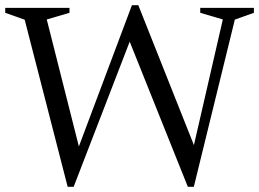

<svg xmlns="http://www.w3.org/2000/svg" viewBox="-25 -705 992 735"><path d="M491 -596 257 10H234L69.5 -629.5L-5 -656V-675H241V-656L154 -630.5L285 -112.5H265L480 -685H504.5L739 -95L701 -78.5L828 -630.5L741.5 -656V-675H947V-656L874 -630L717 10H694L458.5 -578Z"/></svg>

Font: Newsreader 24pt
Style: Regular
Weight: 400
Designer: Hugues Gentile
Foundry: Production Type
Version: Version 1.003